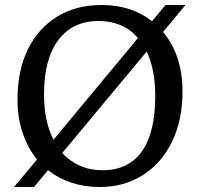

<svg xmlns="http://www.w3.org/2000/svg" viewBox="-20 -734 800 768"><path d="M36 14 128 -96Q91 -142 70.5 -202.5Q50 -263 50 -336Q50 -452 91.5 -536.5Q133 -621 208.5 -667.5Q284 -714 387 -714Q506 -714 588 -649L642 -714H722L632 -606Q670 -562 690 -501.5Q710 -441 710 -368Q710 -254 668.5 -168Q627 -82 552 -34Q477 14 378 14Q317 14 265 -3.5Q213 -21 172 -53L116 14ZM194 -175 532 -582Q473 -650 374 -650Q270 -650 213 -573.5Q156 -497 156 -357Q156 -249 194 -175ZM390 -53Q494 -53 547.5 -128.5Q601 -204 601 -349Q601 -402 592.5 -447Q584 -492 567 -528L229 -122Q259 -89 300 -71Q341 -53 390 -53Z"/></svg>

Font: Literata 12pt
Style: Regular
Weight: 400
Designer: Latin by Veronika Burian and Jose Scaglione. Greek by Irene Vlachou. Cyrillic by Vera Evstafieva.
Foundry: TypeTogether
Version: Version 3.002